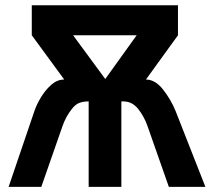

<svg xmlns="http://www.w3.org/2000/svg" viewBox="-20 -726 830 746"><path d="M778 0H636L553 -236.5Q540 -273.5 516.8 -302.8Q493.5 -332 459 -332H451.5V0H324.5V-332Q303.5 -332 288.2 -326.2Q273 -320.5 259.5 -303Q236 -273.5 223 -236.5L140.5 0H13.5L113.5 -294Q122.5 -320.5 139.5 -348.5Q156.5 -376.5 179.5 -396.8Q202.5 -417 229.5 -417L103.5 -589V-705.5H671.5V-589L547 -417Q583 -417 613.8 -377.8Q644.5 -338.5 662.5 -294ZM389 -419 511 -589H264Z"/></svg>

Font: Acari Sans
Style: Bold
Weight: 700
Designer: Alfredo Marco Pradil and Stefan Peev (font) & Cristiano Sobral (main changes)
Foundry: Alfredo Marco Pradil and Stefan Peev (font) & Cristiano Sobral (main changes)
Version: Version 1.063; ttfautohint (v1.8.3)